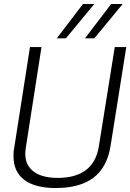

<svg xmlns="http://www.w3.org/2000/svg" viewBox="-20 -937 656 967"><path d="M260 10Q157 10 102.5 -31Q48 -72 48 -150Q48 -161 48.5 -170Q49 -179 52 -195L131 -700H189L110 -193Q98 -120 140.5 -80.5Q183 -41 270 -41Q453 -41 478 -201L558 -700H616L537 -203Q520 -95 451.5 -42.5Q383 10 260 10ZM408 -744 540 -917H598L455 -744ZM266 -744 398 -917H455L312 -744Z"/></svg>

Font: Georama ExtraCondensed Thin Light
Style: Italic
Weight: 300
Italic angle: -9°
Version: Version 1.001